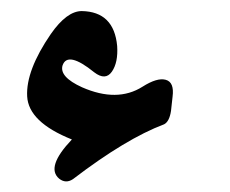

<svg xmlns="http://www.w3.org/2000/svg" viewBox="-20 -326 422 352"><path d="M129.9 -305.7Q189 -304.7 194.8 -241.7Q196.8 -211.4 185.1 -194.6Q173.3 -177.7 152.8 -193.4Q104 -232.9 94.7 -206.1Q88.4 -185.1 130.4 -166Q194.8 -137.7 241.2 -167Q268.1 -184.1 283.9 -179.7Q299.8 -175.3 296.4 -148.9L293.5 -122.6Q290.5 -103 280.8 -98.1Q210.9 -71.8 113.8 2.4Q100.6 11.2 88.4 1.5Q63.5 -19.5 111.8 -70.3Q32.2 -102.1 29.8 -149.4Q27.3 -196.8 73.2 -263.7Q102.5 -305.7 129.9 -305.7Z"/></svg>

Font: Amiri
Style: Bold Slanted
Weight: 700
Italic angle: 9°
Designer: Khaled Hosny
Version: Version 000.107